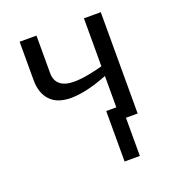

<svg xmlns="http://www.w3.org/2000/svg" viewBox="-132 -634 864 941"><g transform="rotate(-20 300.0 -164.0)"><path d="M163.1 -528.3V-332Q163.1 -293.9 187.7 -273.4Q212.4 -252.9 259.8 -252.9Q294.4 -252.9 336.4 -261Q378.4 -269 410.6 -278.3V-528.3H498.5V0H437.5V199.2H357.9V-64H410.6V-227.5Q297.9 -183.1 218.8 -183.1Q147.5 -183.1 111.3 -221.7Q75.2 -260.3 75.2 -327.6V-528.3Z"/></g></svg>

Font: Liberation Mono
Style: Regular
Weight: 400
Monospace: yes
Designer: Steve Matteson
Foundry: Ascender Corporation
Version: Version 2.1.5